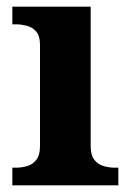

<svg xmlns="http://www.w3.org/2000/svg" viewBox="-20 -556 392 576"><path d="M17 0V-53H29Q44 -53 60.5 -57.5Q77 -62 88.5 -75.9Q100 -89.8 100 -117.7V-422Q100 -448.9 88 -462Q76 -475 59.5 -479Q43 -483 29 -483H17V-536H252V-118Q252 -90 263.5 -76Q275 -62 292 -57.5Q309 -53 323 -53H335V0Z"/></svg>

Font: Noto Serif Kannada
Style: Regular
Weight: 400
Designer: Universal Thirst, Indian Type Foundry and the Monotype Design Team
Foundry: Monotype Imaging Inc.
Version: Version 2.003